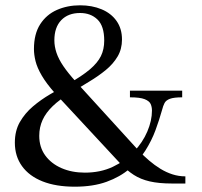

<svg xmlns="http://www.w3.org/2000/svg" viewBox="-20 -692 762 724"><path d="M262 12Q191 12 140.5 -8Q90 -28 63 -65.5Q36 -103 36 -154Q36 -199 55 -232Q74 -265 104 -290.5Q134 -316 169 -336.5Q204 -357 236 -375Q289 -405 318.5 -430Q348 -455 360.5 -480.5Q373 -506 373 -539Q373 -594 347.5 -618.5Q322 -643 282 -643Q237 -643 211 -616Q185 -589 185 -540Q185 -517 193 -493Q201 -469 219 -442.5Q237 -416 267 -383L503 -124Q522 -104 542.5 -86.5Q563 -69 585 -55.5Q607 -42 630.5 -34.5Q654 -27 679 -27V0H629Q579 0 544.5 -8Q510 -16 484.5 -32.5Q459 -49 434 -75L187 -341Q155 -377 137.5 -407Q120 -437 114 -461.5Q108 -486 108 -507Q108 -564 131.5 -600.5Q155 -637 194.5 -654.5Q234 -672 282 -672Q327 -672 363 -657Q399 -642 419.5 -613Q440 -584 440 -543Q440 -507 423.5 -479Q407 -451 379 -428Q351 -405 316 -384Q281 -363 244 -340Q205 -317 179 -292Q153 -267 140.5 -239.5Q128 -212 128 -180Q128 -137 150.5 -106Q173 -75 212 -58Q251 -41 300 -41Q359 -41 405.5 -63Q452 -85 485 -120Q518 -155 535.5 -196Q553 -237 553 -275Q553 -289 548 -300Q543 -311 525.5 -318Q508 -325 470 -325V-350H667V-325Q636 -325 621 -319.5Q606 -314 600.5 -303.5Q595 -293 591 -277Q581 -241 566.5 -201.5Q552 -162 528 -124Q504 -86 468.5 -55.5Q433 -25 382 -6.5Q331 12 262 12Z"/></svg>

Font: Frank Ruhl Libre
Style: Regular
Weight: 400
Designer: Yanek Iontef
Foundry: Fontef
Version: Version 6.004